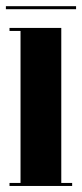

<svg xmlns="http://www.w3.org/2000/svg" viewBox="-24 -616 272 636"><path d="M7.5 0V-10H44V-513.5H7.5V-523.5H179V-10H215V0ZM-4.5 -585.5V-595.5H228V-585.5Z"/></svg>

Font: Imbue 100pt ExtraBold
Style: Regular
Weight: 800
Designer: Tyler Finck
Foundry: Etcetera Type Company
Version: Version 1.102; ttfautohint (v1.8.3)